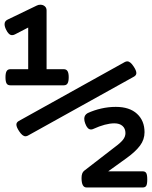

<svg xmlns="http://www.w3.org/2000/svg" viewBox="-29 -701 654 826"><path d="M245.6 -334H15.6Q3.9 -334 -0.7 -342Q-5.4 -350.1 -5.4 -368.7Q-5.4 -386.7 -0.5 -395Q4.4 -403.3 15.6 -403.3H92.3V-582.5L35.6 -553.2Q29.3 -549.8 22.9 -549.8Q8.3 -549.8 -2.9 -573.7Q-9.3 -586.4 -9.3 -597.2Q-9.3 -610.4 3.9 -616.7L129.4 -677.2Q136.2 -680.7 144.5 -680.7Q155.8 -680.7 163.6 -674.1Q171.4 -667.5 171.4 -656.2V-403.3H245.6Q256.3 -403.3 261.5 -395Q266.6 -386.7 266.6 -368.7Q266.6 -350.6 261.7 -342.3Q256.8 -334 245.6 -334ZM557.6 -386.7Q557.6 -377.4 547.9 -371.6L90.3 -117.2Q84.5 -114.7 80.6 -114.7Q67.4 -114.7 53.2 -136.7Q41.5 -154.3 41.5 -165Q41.5 -174.3 51.3 -180.2L508.8 -434.6Q514.6 -437 518.6 -437Q531.7 -437 545.9 -415Q557.6 -397.5 557.6 -386.7ZM604.5 70.8Q604.5 91.3 600.1 98.4Q595.7 105.5 585 105.5H343.3Q321.8 105.5 321.8 64.9Q321.8 42.5 333 33.7L466.3 -69.3Q489.7 -86.4 500.2 -99.9Q510.7 -113.3 510.7 -128.4Q510.7 -147.9 498 -159.2Q485.4 -170.4 462.9 -170.4Q425.3 -170.4 371.6 -146Q367.7 -144 362.3 -144Q346.7 -144 337.4 -170.4Q333.5 -180.7 333.5 -190.4Q333.5 -206.1 348.1 -214.4Q375.5 -227.1 406.5 -234.1Q437.5 -241.2 469.2 -241.2Q528.3 -241.2 560.5 -211.4Q592.8 -181.6 592.8 -132.3Q592.8 -100.6 573.5 -74.7Q554.2 -48.8 517.1 -22L436.5 36.1H585Q595.7 36.1 600.1 43.5Q604.5 50.8 604.5 70.8Z"/></svg>

Font: Courier Prime Sans
Style: Bold
Weight: 700
Designer: Alan Dague-Greene
Foundry: Quote-Unquote Apps
Version: Version 3.020